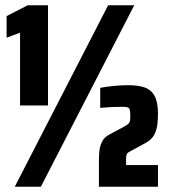

<svg xmlns="http://www.w3.org/2000/svg" viewBox="-20 -708 643 728"><path d="M56 -308V-584L5 -565V-647L85 -688H162V-308ZM36 0 390 -688H489L135 0ZM355 0V-96Q355 -113 356.5 -132.5Q358 -152 366.5 -170Q375 -188 395 -198L449 -227Q462 -234 467 -239Q472 -244 473 -250.5Q474 -257 474 -270Q474 -285 472 -292Q470 -299 463.5 -301Q457 -303 442 -303Q421 -303 400.5 -302Q380 -301 360 -299V-375Q380 -379 410 -382Q440 -385 466 -385Q503 -385 528 -376.5Q553 -368 566 -344.5Q579 -321 579 -276Q579 -260 577 -239Q575 -218 565.5 -198.5Q556 -179 532 -166L475 -135Q467 -131 463.5 -127.5Q460 -124 459 -117.5Q458 -111 458 -97V-82H579V0Z"/></svg>

Font: Saira Condensed Black
Style: Regular
Weight: 900
Width: 3
Designer: Hector Gatti with collaboration of the Omnibus-Type team
Foundry: Omnibus-Type
Version: Version 1.101